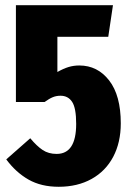

<svg xmlns="http://www.w3.org/2000/svg" viewBox="-20 -698 505 736"><path d="M395 -557H200V-422Q223 -435 242.5 -441Q262 -447 284 -447Q354 -447 398.5 -389.5Q443 -332 443 -225Q443 -152 414 -97Q385 -42 331 -12Q277 18 205 18Q138 18 89.5 -9.5Q41 -37 4 -87L96 -168Q121 -138 143.5 -123Q166 -108 197 -108Q272 -108 272 -223Q272 -284 256.5 -307.5Q241 -331 212 -331Q196 -331 182.5 -325.5Q169 -320 151 -307H41V-678H413Z"/></svg>

Font: Fira Sans Compressed ExtraBold
Style: Regular
Weight: 800
Width: 1
Designer: bBox Type GmbH & Carrois Corporate GbR & Edenspiekermann AG
Foundry: bBox Type GmbH & Carrois Corporate GbR & Edenspiekermann AG
Version: Version 4.301